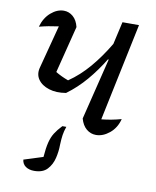

<svg xmlns="http://www.w3.org/2000/svg" viewBox="-79 -549 659 812"><g transform="rotate(10 250.5 -143.5)"><path d="M199 -147Q158 -140 126 -150Q94 -160 78.5 -182.5Q63 -205 72 -236L120 -419Q75 -413 37 -403Q48 -442 74.5 -465Q101 -488 130 -488Q152 -488 169.5 -473Q187 -458 194 -429L143 -227Q168 -212 198 -201Q245 -233 285 -280Q325 -327 360 -386L382 -483H453L365 -63Q407 -67 450 -79Q440 -40 412 -17Q384 6 354 6Q331 6 313 -9Q295 -24 287 -53L352 -317L349 -318Q318 -267 281 -223.5Q244 -180 199 -147ZM123 201Q101 201 86.5 191Q72 181 70 162L152 136Q155 97 161 73Q167 49 178 31.5Q189 14 208 -6H225Q218 14 215.5 31Q213 48 212 73Q212 101 205 130.5Q198 160 179 180.5Q160 201 123 201Z"/></g></svg>

Font: Piazzolla
Style: Italic
Weight: 400
Italic angle: -11.3°
Designer: Juan Pablo del Peral
Foundry: Huerta Tipografica
Version: Version 1.330